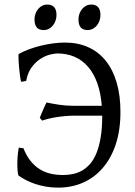

<svg xmlns="http://www.w3.org/2000/svg" viewBox="-20 -819 599 853"><path d="M515.1 -321.3Q515.1 -240.7 494.4 -178.2Q473.6 -115.7 436.5 -72.8Q399.4 -29.8 348.9 -7.6Q298.3 14.6 238.3 14.6Q209 14.6 183.3 10Q157.7 5.4 135.7 -2Q113.8 -9.3 95.7 -18.8Q77.6 -28.3 63.5 -38.1Q61 -39.6 59.3 -51Q57.6 -62.5 57.1 -79.8Q56.6 -97.2 57.9 -118.9Q59.1 -140.6 63.5 -163.1L84 -160.6Q97.2 -127.4 115.2 -104.7Q133.3 -82 155.5 -67.9Q177.7 -53.7 204.1 -47.6Q230.5 -41.5 260.3 -41.5Q283.2 -41.5 304.9 -46.1Q326.7 -50.8 345.9 -62Q365.2 -73.2 381.6 -92.5Q397.9 -111.8 409.4 -140.9Q420.9 -169.9 427.5 -210Q434.1 -250 434.1 -303.2V-305.2H313Q293 -305.2 272.5 -303.5Q252 -301.8 232.7 -298.8Q213.4 -295.9 196.5 -291.7Q179.7 -287.6 167.5 -283.2L156.7 -295.4Q157.7 -298.8 161.9 -308.6Q166 -318.4 170.7 -329.3Q175.3 -340.3 179.9 -350.1Q184.6 -359.9 187 -363.8Q213.4 -357.9 243.7 -353.5Q273.9 -349.1 304.2 -349.1H432.1Q427.7 -406.2 412.1 -449.7Q396.5 -493.2 371.1 -522.5Q345.7 -551.8 311.3 -566.7Q276.9 -581.5 234.9 -581.5Q224.1 -581.5 203.9 -576.9Q183.6 -572.3 162.1 -559.1Q140.6 -545.9 122.1 -522Q103.5 -498 96.2 -459.5L75.2 -455.6Q73.2 -456.1 71.5 -465.3Q69.8 -474.6 68.1 -488.3Q66.4 -502 64.9 -517.6Q63.5 -533.2 62.7 -546.6Q62 -560.1 62 -569.3Q62 -578.6 63 -579.1Q85 -591.3 110.6 -600.6Q136.2 -609.9 163.3 -616.5Q190.4 -623 217.3 -626.5Q244.1 -629.9 269 -629.9Q325.7 -629.9 371.3 -609.6Q417 -589.4 449 -550Q481 -510.7 498 -453.4Q515.1 -396 515.1 -321.3ZM426.3 -752.4Q426.3 -738.8 421.9 -726.6Q417.5 -714.4 409.9 -705.3Q402.3 -696.3 392.1 -690.9Q381.8 -685.5 369.6 -685.5Q347.7 -685.5 338.1 -697.8Q328.6 -710 328.6 -732.4Q328.6 -746.1 333 -758.3Q337.4 -770.5 345.2 -779.5Q353 -788.6 363 -793.7Q373 -798.8 384.8 -798.8Q426.3 -798.8 426.3 -752.4ZM231 -752.4Q231 -738.8 226.6 -726.6Q222.2 -714.4 214.6 -705.3Q207 -696.3 196.8 -690.9Q186.5 -685.5 174.3 -685.5Q152.3 -685.5 142.8 -697.8Q133.3 -710 133.3 -732.4Q133.3 -746.1 137.7 -758.3Q142.1 -770.5 149.9 -779.5Q157.7 -788.6 167.7 -793.7Q177.7 -798.8 189.5 -798.8Q231 -798.8 231 -752.4Z"/></svg>

Font: Gentium Plus
Style: Regular
Weight: 400
Designer: J. Victor Gaultney, Annie Olsen, Iska Routamaa
Foundry: SIL International
Version: Version 1.510